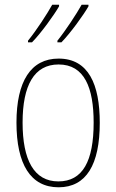

<svg xmlns="http://www.w3.org/2000/svg" viewBox="-20 -786 495 816"><path d="M356 -759V-766H327C306 -728 258 -655 224 -613V-606H241C281 -647 336 -724 356 -759ZM231 -759V-766H202C181 -728 135 -657 99 -613V-606H116C156 -647 211 -724 231 -759ZM404 -264C404 -428 356 -537 229 -537C111 -537 50 -440 50 -265C50 -88 110 10 229 10C347 10 404 -87 404 -264ZM76 -265C76 -423 125 -512 229 -512C339 -512 378 -413 378 -265C378 -102 332 -15 228 -15C124 -15 76 -107 76 -265Z"/></svg>

Font: Noto Sans Ethiopic Condensed Thin
Style: Regular
Weight: 100
Width: 3
Designer: Monotype Design Team
Foundry: Monotype Imaging Inc.
Version: Version 2.102